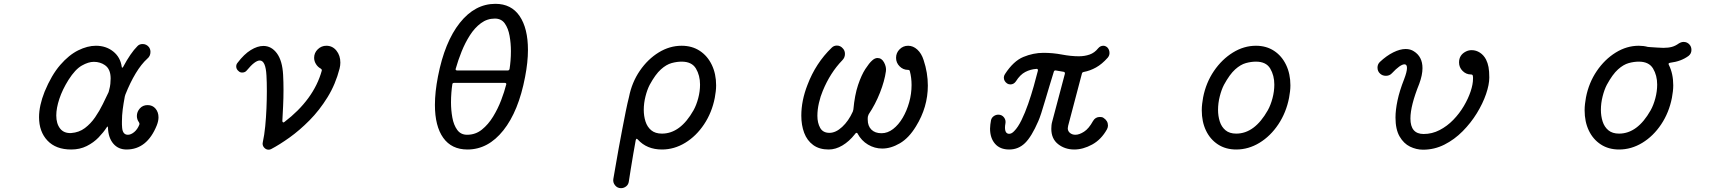

<svg xmlns="http://www.w3.org/2000/svg" viewBox="-20 -757 9040 1003"><path d="M641 24Q598 24 572 -6.5Q546 -37 544 -89Q544 -102 537 -91Q521 -66 495 -39Q469 -12 433 6Q397 24 352 24Q272 24 228 -22.5Q184 -69 184 -145Q184 -205 213 -278Q249 -365 294.5 -417.5Q340 -470 388.5 -494Q437 -518 481 -518Q534 -518 571.5 -488Q609 -458 616 -408Q617 -399 623 -407Q662 -480 698 -516Q708 -527 725 -527Q745 -527 758 -511Q766 -500 766 -486Q766 -464 750 -451Q718 -422 689 -374Q660 -326 635 -263Q634 -260 633.5 -258Q633 -256 632 -253Q625 -216 621 -185Q617 -154 617 -123Q617 -115 617 -106.5Q617 -98 618 -90Q621 -53 648 -53Q664 -53 681 -67Q698 -81 708 -106Q710 -112 706 -118Q700 -126 697.5 -134.5Q695 -143 695 -151Q695 -173 710.5 -190.5Q726 -208 751 -208Q777 -208 792.5 -189.5Q808 -171 808 -144Q808 -125 799 -102Q748 24 641 24ZM352 -62Q393 -65 423.5 -88Q454 -111 477 -144.5Q500 -178 517 -213Q534 -248 547 -275Q548 -278 548.5 -280Q549 -282 550 -286Q555 -304 556.5 -319Q558 -334 558 -347Q558 -398 526 -418Q516 -425 501.5 -429.5Q487 -434 470 -434Q442 -434 407.5 -414.5Q373 -395 338 -340Q306 -289 290 -240.5Q274 -192 274 -154Q274 -111 294 -85.5Q314 -60 352 -62Z M1396 22Q1390 25 1383 25Q1369 25 1359 13Q1349 1 1353 -15Q1361 -51 1365.5 -97Q1370 -143 1372 -191Q1374 -239 1374 -281Q1374 -305 1373.5 -325.5Q1373 -346 1372 -362Q1368 -441 1337 -441Q1312 -441 1270 -390Q1261 -378 1245 -378Q1234 -378 1227 -385Q1214 -395 1214 -410Q1214 -421 1221 -429Q1255 -474 1290 -495.5Q1325 -517 1356 -517Q1398 -517 1426.5 -478.5Q1455 -440 1459 -366Q1460 -347 1460.5 -327Q1461 -307 1461 -287Q1461 -245 1459 -204Q1457 -163 1455 -125Q1455 -120 1458.5 -118Q1462 -116 1466 -120Q1541 -177 1590.5 -244.5Q1640 -312 1661 -388V-390Q1661 -396 1655 -399Q1640 -407 1630.5 -422.5Q1621 -438 1621 -455Q1621 -481 1640 -499.5Q1659 -518 1685 -518Q1717 -518 1737.5 -492.5Q1758 -467 1758 -430Q1758 -423 1757 -415Q1756 -407 1754 -399Q1733 -317 1691 -249Q1649 -181 1597 -128.5Q1545 -76 1492.5 -38.5Q1440 -1 1396 22Z M2422 24Q2339 24 2295.5 -37Q2252 -98 2252 -209Q2252 -243 2256 -280Q2260 -317 2268 -358Q2303 -538 2382 -637.5Q2461 -737 2568 -737Q2651 -737 2694.5 -673Q2738 -609 2738 -496Q2738 -432 2723 -355Q2689 -176 2609.5 -76Q2530 24 2422 24ZM2361 -399Q2361 -398 2360.5 -397.5Q2360 -397 2360 -396Q2360 -389 2368 -389H2633Q2640 -389 2642 -397Q2645 -416 2647 -440Q2649 -464 2649 -490Q2649 -531 2642 -570Q2635 -609 2617 -634.5Q2599 -660 2565 -660Q2525 -660 2492.5 -636Q2460 -612 2435 -573Q2410 -534 2391.5 -488Q2373 -442 2361 -399ZM2420 -53Q2464 -53 2497.5 -80Q2531 -107 2556 -148Q2581 -189 2598 -233.5Q2615 -278 2624 -314Q2624 -315 2624.5 -315.5Q2625 -316 2625 -317Q2625 -324 2617 -324H2352Q2344 -324 2343 -317Q2340 -298 2338 -273Q2336 -248 2336 -222Q2336 -182 2343 -143Q2350 -104 2368.5 -78.5Q2387 -53 2420 -53Z M3224 226Q3205 226 3193 211Q3181 196 3184 178Q3189 151 3196 109Q3203 67 3212 18Q3221 -31 3230.5 -81Q3240 -131 3249 -175.5Q3258 -220 3266 -251Q3281 -327 3322.5 -387.5Q3364 -448 3421 -483Q3478 -518 3541 -518Q3595 -518 3635.5 -491.5Q3676 -465 3698.5 -418Q3721 -371 3721 -311Q3721 -295 3719 -279Q3717 -263 3714 -246Q3699 -169 3658 -107.5Q3617 -46 3559.5 -11Q3502 24 3438 24Q3359 24 3312 -28Q3308 -32 3306 -32Q3303 -32 3301 -25Q3295 8 3288 48.5Q3281 89 3275 127Q3269 165 3265 191Q3263 207 3251 216.5Q3239 226 3224 226ZM3438 -59Q3534 -59 3603 -181Q3618 -208 3627.5 -244Q3637 -280 3637 -315Q3637 -363 3615.5 -399Q3594 -435 3541 -435Q3516 -435 3488.5 -427.5Q3461 -420 3432.5 -394.5Q3404 -369 3374 -314Q3361 -289 3352 -253.5Q3343 -218 3343 -183Q3343 -151 3352 -122.5Q3361 -94 3382 -76.5Q3403 -59 3438 -59Z M4309 24Q4260 24 4228 0.5Q4196 -23 4181 -63Q4166 -103 4166 -153Q4166 -231 4198 -313Q4241 -427 4325 -508Q4336 -519 4352 -519Q4371 -519 4384 -503Q4394 -492 4394 -475Q4394 -456 4380 -442Q4317 -377 4278 -282Q4266 -254 4258 -219Q4250 -184 4250 -152Q4250 -115 4264.5 -89Q4279 -63 4313 -63Q4346 -63 4379.5 -94Q4413 -125 4435 -174Q4436 -177 4436.5 -179.5Q4437 -182 4438 -185Q4445 -261 4462.5 -313Q4480 -365 4500.5 -396.5Q4521 -428 4536 -441Q4550 -454 4564 -454Q4586 -454 4598.5 -430.5Q4611 -407 4608 -385Q4601 -334 4577 -273Q4553 -212 4518 -160Q4516 -155 4514 -149Q4513 -145 4513 -141Q4513 -137 4513 -132Q4513 -99 4532 -80Q4551 -61 4585 -61Q4617 -61 4645.5 -83Q4674 -105 4695.5 -141.5Q4717 -178 4729.5 -222.5Q4742 -267 4742 -313Q4742 -351 4733 -385Q4732 -392 4723 -392Q4698 -392 4679.5 -410.5Q4661 -429 4661 -455Q4661 -481 4679.5 -499.5Q4698 -518 4724 -518Q4750 -518 4772 -498Q4794 -478 4805 -443Q4816 -410 4821.5 -376.5Q4827 -343 4827 -310Q4827 -197 4765 -97Q4728 -36 4681 -8.5Q4634 19 4589 19Q4549 19 4514.5 -1.5Q4480 -22 4460 -59Q4459 -63 4455 -63Q4450 -63 4446 -56Q4416 -18 4380.5 3Q4345 24 4309 24Z M5745 -141Q5768 -126 5768 -101Q5768 -92 5763 -82Q5733 -28 5685.5 -2Q5638 24 5592 24Q5543 24 5507.5 -4Q5472 -32 5472 -84Q5472 -93 5473 -103Q5474 -113 5477 -123L5543 -372V-374Q5543 -381 5536 -382L5495 -389H5493Q5487 -389 5485 -382Q5475 -349 5463 -310Q5451 -271 5440 -233Q5429 -195 5419.5 -166Q5410 -137 5404 -124Q5369 -43 5334.5 -9.5Q5300 24 5252 24Q5204 24 5178 -6Q5152 -36 5152 -85Q5152 -96 5153.5 -106.5Q5155 -117 5157 -129Q5160 -142 5171 -150Q5182 -158 5195 -158Q5214 -158 5225 -143.5Q5236 -129 5232 -110Q5231 -105 5230.5 -100.5Q5230 -96 5230 -91Q5230 -58 5252 -58Q5265 -58 5278 -72Q5298 -92 5316.5 -130Q5335 -168 5351 -214Q5367 -260 5380 -306Q5393 -352 5402 -388V-390Q5402 -399 5393 -397Q5363 -395 5336 -381Q5309 -367 5287 -332Q5276 -316 5258 -316Q5249 -316 5241 -321Q5224 -333 5224 -352Q5224 -361 5230 -370Q5274 -438 5326 -459.5Q5378 -481 5431 -481Q5480 -481 5527.5 -472Q5575 -463 5616 -463Q5646 -463 5672 -472Q5698 -481 5717 -505Q5728 -518 5744 -518Q5754 -518 5764 -510Q5776 -498 5776 -480Q5776 -467 5767 -456Q5737 -422 5705.5 -404.5Q5674 -387 5641 -381Q5633 -379 5632 -373L5560 -100Q5558 -92 5558 -87Q5558 -72 5569.5 -62.5Q5581 -53 5598 -53Q5618 -53 5643 -69Q5668 -85 5690 -125Q5702 -146 5726 -146Q5731 -146 5736 -145Q5741 -144 5745 -141Z M6438 24Q6383 24 6342.5 -2.5Q6302 -29 6280 -75Q6258 -121 6258 -181Q6258 -198 6260 -214.5Q6262 -231 6265 -248Q6280 -325 6321.5 -386Q6363 -447 6420.5 -482.5Q6478 -518 6541 -518Q6595 -518 6635.5 -491.5Q6676 -465 6698.5 -418Q6721 -371 6721 -311Q6721 -295 6719 -279Q6717 -263 6714 -246Q6699 -169 6658 -107.5Q6617 -46 6559.5 -11Q6502 24 6438 24ZM6438 -59Q6534 -59 6603 -181Q6618 -208 6627.5 -244Q6637 -280 6637 -315Q6637 -363 6615.5 -399Q6594 -435 6541 -435Q6516 -435 6488.5 -427.5Q6461 -420 6432.5 -394.5Q6404 -369 6374 -314Q6361 -289 6352 -253.5Q6343 -218 6343 -183Q6343 -151 6352 -122.5Q6361 -94 6382 -76.5Q6403 -59 6438 -59Z M7414 25Q7379 25 7346 9Q7313 -7 7291.5 -44Q7270 -81 7270 -143Q7270 -182 7280.5 -232Q7291 -282 7315 -343Q7330 -382 7330 -402Q7330 -421 7317 -421Q7295 -421 7251 -374Q7239 -361 7220 -361Q7202 -361 7190 -372Q7176 -384 7176 -404Q7176 -421 7188 -433Q7223 -466 7258.5 -483.5Q7294 -501 7323 -501Q7348 -501 7366 -489Q7411 -461 7411 -401Q7411 -365 7394 -319Q7348 -205 7348 -138Q7348 -57 7417 -57Q7461 -57 7500.5 -77.5Q7540 -98 7572 -131Q7604 -164 7627 -203Q7650 -242 7662.5 -279.5Q7675 -317 7675 -346Q7675 -350 7675 -353.5Q7675 -357 7674 -361Q7673 -368 7664 -368Q7639 -368 7620.5 -386.5Q7602 -405 7602 -431Q7602 -470 7638 -488Q7652 -495 7668 -495Q7691 -495 7711 -482Q7731 -469 7743 -446Q7752 -428 7756 -406.5Q7760 -385 7760 -352Q7760 -315 7743 -265.5Q7726 -216 7695 -165.5Q7664 -115 7621 -71.5Q7578 -28 7525.5 -1.5Q7473 25 7414 25Z M8806 -524Q8816 -513 8816 -496Q8816 -477 8801 -465Q8782 -451 8758.5 -442Q8735 -433 8704 -429Q8693 -427 8698 -418Q8721 -372 8721 -311Q8721 -295 8719 -279Q8717 -263 8714 -246Q8699 -169 8658 -107.5Q8617 -46 8559.5 -11Q8502 24 8438 24Q8383 24 8342.5 -2.5Q8302 -29 8280 -75Q8258 -121 8258 -181Q8258 -198 8260 -214.5Q8262 -231 8265 -248Q8280 -325 8321.5 -386Q8363 -447 8420.5 -482.5Q8478 -518 8541 -518Q8566 -518 8588 -512Q8592 -511 8599 -511Q8620 -510 8637.5 -508.5Q8655 -507 8669 -507Q8695 -507 8713.5 -512Q8732 -517 8750 -530Q8763 -538 8775 -538Q8794 -538 8806 -524ZM8603 -181Q8618 -208 8627.5 -244Q8637 -280 8637 -315Q8637 -363 8615.5 -399Q8594 -435 8541 -435Q8516 -435 8488.5 -427.5Q8461 -420 8432.5 -394.5Q8404 -369 8374 -314Q8361 -289 8352 -253.5Q8343 -218 8343 -183Q8343 -151 8352 -122.5Q8361 -94 8382 -76.5Q8403 -59 8438 -59Q8534 -59 8603 -181Z"/></svg>

Font: Kiwi Maru Medium
Style: Regular
Weight: 500
Designer: Hiroki-Chan
Version: Version 1.100